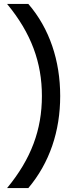

<svg xmlns="http://www.w3.org/2000/svg" viewBox="-20 -762 375 976"><path d="M16 194H124C232 66 286 -95 286 -274C286 -453 232 -617 124 -742H16C139 -593 193 -444 193 -274C193 -103 139 45 16 194Z"/></svg>

Font: Chess Sans Medium
Style: Regular
Weight: 500
Designer: Wolf Bōese
Foundry: Wolf Bōese
Version: Version 7.223;Glyphs 3.3 (3306)